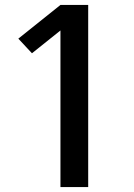

<svg xmlns="http://www.w3.org/2000/svg" viewBox="-20 -755 540 775"><path d="M224 0V-632L109 -540L54 -599L224 -735H336V0Z"/></svg>

Font: Zed Mono
Style: Bold
Weight: 700
Monospace: yes
Designer: Belleve Invis
Foundry: Belleve Invis
Version: Version 1.0.0; ttfautohint (v1.8.4)